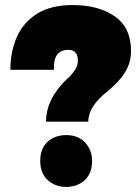

<svg xmlns="http://www.w3.org/2000/svg" viewBox="-20 -731 538 759"><path d="M329 -250H162Q162 -340 245 -419L249 -422Q288 -460 288 -490.5Q288 -534 250 -534Q193 -534 193 -464V-455H21Q21 -526 46.2 -584Q71.5 -642 127.5 -677.5Q182 -711 268 -711Q369 -711 433.5 -666.5Q498 -622 498 -529Q498 -485 475.5 -447.2Q453 -409.5 405 -370Q329 -310.5 329 -250ZM241 8Q199 8 169 -19Q139 -46 139 -95Q139 -130 153.5 -152.8Q168 -175.5 191.2 -186.2Q214.5 -197 241 -197Q290 -197 317 -167Q344 -137 344 -95Q344 -59.5 329.8 -36.8Q315.5 -14 292 -3Q268.5 8 241 8Z"/></svg>

Font: Argentum Novus Black
Style: Regular
Weight: 900
Designer: Julieta Ulanovsky (font) & Cristiano Sobral (main changes)
Foundry: Julieta Ulanovsky (font) & Cristiano Sobral (main changes)
Version: Version 3.00;November 27, 2020;FontCreator 13.0.0.2655 64-bi